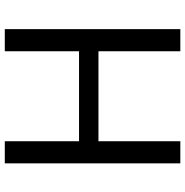

<svg xmlns="http://www.w3.org/2000/svg" viewBox="-6 -748 754 781"><g transform="rotate(-90 370.5 -357.0)"><path d="M643 0H553V-333H187V0H97V-714H187V-412H553V-714H643Z"/></g></svg>

Font: Noto Sans Manichaean
Style: Regular
Weight: 400
Designer: Monotype Design Team
Foundry: Monotype Imaging Inc.
Version: Version 2.005; ttfautohint (v1.8.4.7-5d5b)